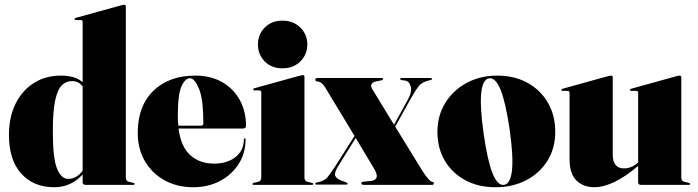

<svg xmlns="http://www.w3.org/2000/svg" viewBox="-20 -775 2926 805"><path d="M17.5 -208.5Q17.5 -284 45.2 -340Q73 -396 122 -427Q171 -458 234.5 -458Q297 -458 326.5 -430V-683Q326.5 -691 318 -691H298.5Q292.5 -691 292.5 -695.5Q292.5 -698.5 297.5 -700L487 -752.5Q497 -755 500.5 -755Q507.5 -755 507.5 -748V-32Q507.5 -15.5 519.5 -13L538.5 -8.5Q544.5 -7 544.5 -4Q544.5 0 539.5 0H338.5Q326.5 0 326.5 -11V-43.5Q277.5 10 207.5 10Q120.5 10 69 -47.2Q17.5 -104.5 17.5 -208.5ZM201.5 -223.5Q201.5 -111.5 219 -68.2Q236.5 -25 266.5 -25Q300.5 -25 326.5 -59V-412Q311 -435 281.5 -435Q257.5 -435 239.5 -417.8Q221.5 -400.5 211.5 -354.8Q201.5 -309 201.5 -223.5Z M1011.5 -248Q1011.5 -236 997.5 -236H728.5Q738.5 -159.5 778 -124.2Q817.5 -89 877.5 -89Q933 -89 967.8 -116.8Q1002.5 -144.5 1002.5 -191Q1002.5 -195 1005.5 -195Q1009.5 -195 1009.5 -190Q1009.5 -133 980.8 -87.8Q952 -42.5 902.5 -16.2Q853 10 790.5 10Q722.5 10 670 -19Q617.5 -48 587.5 -99.5Q557.5 -151 557.5 -218Q557.5 -330.5 623 -394.2Q688.5 -458 798.5 -458Q864 -458 911.8 -430.5Q959.5 -403 985.5 -355.5Q1011.5 -308 1011.5 -248ZM725.5 -287Q725.5 -266.5 727.5 -248H823.5Q832.5 -248 832.5 -259Q832.5 -359.5 814.2 -403.2Q796 -447 776.5 -447Q756.5 -447 741 -413.2Q725.5 -379.5 725.5 -287Z M1164 -488.5Q1118.5 -488.5 1090 -517.5Q1061.5 -546.5 1061.5 -588.5Q1061.5 -630.5 1090 -659.5Q1118.5 -688.5 1164 -688.5Q1210 -688.5 1239.2 -659.5Q1268.5 -630.5 1268.5 -588.5Q1268.5 -546.5 1239.2 -517.5Q1210 -488.5 1164 -488.5ZM1256.5 -453V-32Q1256.5 -15.5 1268.5 -13L1287.5 -8.5Q1293.5 -7 1293.5 -4Q1293.5 0 1288.5 0H1043.5Q1038.5 0 1038.5 -4Q1038.5 -7 1044.5 -8.5L1063.5 -13Q1075.5 -15.5 1075.5 -32V-388Q1075.5 -396 1067 -396H1047.5Q1041.5 -396 1041.5 -400.5Q1041.5 -403.5 1046.5 -405L1236 -457.5Q1246 -460 1249.5 -460Q1256.5 -460 1256.5 -453Z M1540.5 -402 1632 -252 1690.5 -358Q1708.5 -390.5 1702 -413Q1695.5 -435.5 1676.5 -437.5L1663.5 -439Q1658 -439.5 1658 -443.5Q1658 -448 1665 -448H1784.5Q1791 -448 1791 -443.5Q1791 -440.5 1784 -439Q1750.5 -432.5 1735.5 -413.5Q1720.5 -394.5 1699 -356L1637 -244L1748 -63.5Q1779 -13.5 1794 -12Q1799 -11.5 1799 -6Q1799 0 1790.5 0H1505.5Q1495 0 1495 -7Q1495 -12.5 1503 -13L1536.5 -16.5Q1554 -18.5 1558.8 -30.8Q1563.5 -43 1548 -68.5L1471.5 -196.5L1398.5 -79.5Q1381 -51 1385.2 -38.8Q1389.5 -26.5 1410 -18.5L1429.5 -11Q1437.5 -8 1437.5 -5.5Q1437.5 -1 1431.5 -1H1307.5Q1301.5 -1 1301.5 -5Q1301.5 -8.5 1308.5 -10Q1339.5 -15.5 1353.2 -32.2Q1367 -49 1388.5 -82.5L1466.5 -205L1343 -409Q1329 -432 1313 -433Q1302 -433 1302 -441.5Q1302 -448 1311 -448H1579.5Q1586 -448 1586 -443Q1586 -439.5 1580 -438.5L1554.5 -433Q1543.5 -431 1538.2 -422.8Q1533 -414.5 1540.5 -402Z M2065 -458Q2136.5 -458 2191.2 -428Q2246 -398 2277 -344.8Q2308 -291.5 2308 -222Q2308 -154 2275.8 -101.8Q2243.5 -49.5 2187 -19.8Q2130.5 10 2057 10Q1985.5 10 1930.8 -19.5Q1876 -49 1845 -101.2Q1814 -153.5 1814 -222Q1814 -290 1846.8 -343.2Q1879.5 -396.5 1936.2 -427.2Q1993 -458 2065 -458ZM2093.5 0Q2120 -4 2126.5 -60Q2133 -116 2117 -231Q2100 -346 2079 -398.2Q2058 -450.5 2030 -446.5Q2004 -442 1997.8 -386.5Q1991.5 -331 2007.5 -216Q2024 -101 2045 -48.5Q2066 4 2093.5 0Z M2368 -109V-386Q2368 -394 2359.5 -394H2340Q2334 -394 2334 -398.5Q2334 -401.5 2339 -403L2528.5 -455.5Q2538.5 -458 2542 -458Q2549 -458 2549 -451V-128Q2549 -69 2596 -69Q2627 -69 2654 -92L2655.5 -93.5V-386Q2655.5 -394 2647 -394H2627.5Q2621.5 -394 2621.5 -398.5Q2621.5 -401.5 2626.5 -403L2816 -455.5Q2825.5 -458 2829.5 -458Q2836.5 -458 2836.5 -451V-32Q2836.5 -15.5 2848.5 -13L2867.5 -8.5Q2873.5 -7 2873.5 -4Q2873.5 0 2868.5 0H2667.5Q2655.5 0 2655.5 -11V-79.5Q2601 -33 2555 -11.5Q2509 10 2472.5 10Q2426 10 2397 -18Q2368 -46 2368 -109Z"/></svg>

Font: Fraunces 144pt Black
Style: Regular
Weight: 900
Version: Version 1.000;[0bf87f6ff]